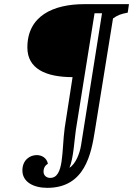

<svg xmlns="http://www.w3.org/2000/svg" viewBox="-20 -687 642 926"><path d="M208 219C390 219 420 55 438 -59L525 -598C547 -614 564 -620 596 -626L602 -667H387C236 -667 112 -610 112 -458C112 -356 200 -315 330 -315L292 -70C277 40 290 171 222 171C204 171 190 159 190 141C190 123 198 110 211 103C206 75 182 61 157 61C124 61 88 85 88 135C88 191 142 219 208 219ZM315 122C335 75 339 -16 346 -61L436 -623H472L371 13C365 53 344 105 315 122Z"/></svg>

Font: Caladea
Style: Bold Italic
Weight: 700
Italic angle: -9°
Designer: Carolina Giovagnoli and Andres Torresi
Foundry: Carolina Giovagnoli & Andres Torresi
Version: Version 1.001;hotconv 1.0.109;makeotfexe 2.5.65596